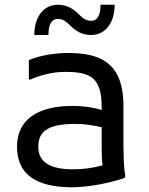

<svg xmlns="http://www.w3.org/2000/svg" viewBox="-20 -780 630 812"><path d="M225 -700C247 -700 261 -688 277 -672C298 -651 325 -632 365 -632C429 -632 465 -688 465 -760H405C405 -724 397 -692 365 -692C343 -692 329 -704 313 -720C292 -741 265 -760 225 -760C161 -760 125 -704 125 -632H185C185 -668 193 -700 225 -700ZM502 -200V-332C502 -520 398 -556 266 -556C214 -556 150 -546 102 -526V-444H110C142 -460 202 -476 254 -476C358 -476 410 -456 410 -328V-315C379 -324 339 -332 286 -332C142 -332 52 -276 52 -160C52 -44 130 12 286 12C346 12 442 -4 508 -28L510 -36C502 -72 502 -160 502 -200ZM142 -160C142 -232 194 -256 302 -256C335 -256 376 -250 410 -242V-148C410 -123 411 -100 414 -81C376 -70 334 -64 290 -64C194 -64 142 -92 142 -160Z"/></svg>

Font: Kufam Arabic Latin Roman Normal
Style: Regular
Weight: 400
Designer: Wael Morcos & Artur Schmal
Version: Version 1.200;PS 001.200;hotconv 1.0.88;makeotf.lib2.5.64775